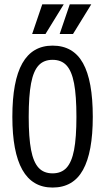

<svg xmlns="http://www.w3.org/2000/svg" viewBox="-20 -842 478 872"><path d="M36.1 -311.5Q36.1 -474.6 81.5 -554.7Q127 -634.8 218.8 -634.8Q312.5 -634.8 356.9 -555.2Q401.4 -475.6 401.4 -311.5Q401.4 -150.4 356.9 -70.3Q312.5 9.8 218.8 9.8Q127 9.8 81.5 -70.8Q36.1 -151.4 36.1 -311.5ZM327.1 -311.5Q327.1 -407.2 316.4 -463.4Q305.7 -519.5 282.2 -544.9Q258.8 -570.3 218.8 -570.3Q178.7 -570.3 155.3 -544.9Q131.8 -519.5 121.1 -463.4Q110.4 -407.2 110.4 -311.5Q110.4 -216.8 121.1 -161.1Q131.8 -105.5 155.3 -80.1Q178.7 -54.7 218.8 -54.7Q258.8 -54.7 282.2 -80.1Q305.7 -105.5 316.4 -161.1Q327.1 -216.8 327.1 -311.5ZM269.5 -822.3 186.5 -687.5H126L171.9 -822.3ZM394.5 -822.3 311.5 -687.5H251L296.9 -822.3Z"/></svg>

Font: Sudo Var
Style: Regular
Weight: 400
Monospace: yes
Designer: Jens Kutilek
Foundry: Jens Kutilek
Version: Version 0.065;FEAKit 1.0